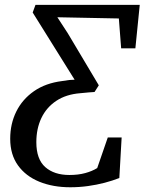

<svg xmlns="http://www.w3.org/2000/svg" viewBox="-20 -763 595 790"><path d="M269 7.5Q198 7.5 142 -15.2Q86 -38 54 -82.5Q22 -127 22 -192Q22 -253.5 47 -304Q72 -354.5 119.8 -387.8Q167.5 -421 235.5 -429.5Q252 -432.5 264.5 -433.8Q277 -435 287 -435L114.5 -711.5L126 -743H555L537 -564H478.5L469 -687L216 -692L259 -626L386.5 -412L369 -384.5Q358 -383.5 345.2 -382.8Q332.5 -382 310.5 -379.5Q252 -375 211.5 -348Q171 -321 150.2 -277.2Q129.5 -233.5 129.5 -178Q129.5 -108 166.2 -75.5Q203 -43 265.5 -43Q302 -43 330.5 -50.8Q359 -58.5 380 -71.5L423.5 -197.5H480.5L471 -30.5Q443 -19.5 410.5 -11Q378 -2.5 342.2 2.5Q306.5 7.5 269 7.5Z"/></svg>

Font: Merriweather 28pt
Style: Italic
Weight: 400
Italic angle: -7.8°
Version: Version 2.101